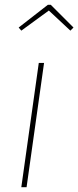

<svg xmlns="http://www.w3.org/2000/svg" viewBox="-20 -782 327 802"><path d="M164 -519 91 0H69L142 -519ZM69 -654 58 -667 180 -762H192L287 -667L274 -654L184 -738Z"/></svg>

Font: Fira Sans Condensed Thin
Style: Italic
Weight: 250
Width: 3
Italic angle: -8°
Designer: Carrois Corporate & Edenspiekermann AG
Foundry: Carrois Corporate GbR & Edenspiekermann AG
Version: Version 4.203